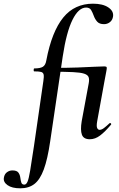

<svg xmlns="http://www.w3.org/2000/svg" viewBox="-145 -746 646 1041"><path d="M-35 275Q-80 275 -104 258Q-128 241 -124 218Q-121 198 -107.5 188Q-94 178 -78 178Q-54 178 -45.5 189.5Q-37 201 -35 216.5Q-33 232 -29.5 243.5Q-26 255 -13 255Q-3 255 4 239.5Q11 224 18.5 179Q26 134 39 47L90 -306Q94 -331 91.5 -342Q89 -353 77.5 -356Q66 -359 41 -359Q37 -359 37.5 -367Q38 -375 41 -375Q73 -375 87.5 -384Q102 -393 106 -418Q121 -497 144 -555Q167 -613 198 -651Q229 -689 269.5 -707.5Q310 -726 359 -726Q412 -726 442 -706Q472 -686 468 -657Q465 -637 451 -626Q437 -615 419 -615Q394 -615 382 -628.5Q370 -642 363.5 -660Q357 -678 349 -691.5Q341 -705 322 -705Q281 -705 248 -638.5Q215 -572 195 -439L127 21Q113 117 92.5 172.5Q72 228 41.5 251.5Q11 275 -35 275ZM342 9Q308 9 299 -16Q290 -41 298 -89L336 -294Q340 -315 335.5 -327.5Q331 -340 311.5 -346.5Q292 -353 251 -355Q210 -357 139 -357L142 -378Q221 -378 275.5 -380Q330 -382 365.5 -384Q401 -386 421 -386Q432 -386 433.5 -381Q435 -376 431.5 -359.5Q428 -343 422 -309L382 -89Q377 -61 382 -51.5Q387 -42 395 -42Q406 -42 419 -52Q432 -62 448 -77Q452 -81 456 -77Q460 -73 456 -69Q425 -32 398 -11.5Q371 9 342 9Z"/></svg>

Font: Cormorant Light
Style: Italic
Weight: 300
Italic angle: -10°
Designer: Christian Thalmann (Catharsis Fonts)
Foundry: Catharsis Fonts
Version: Version 4.000